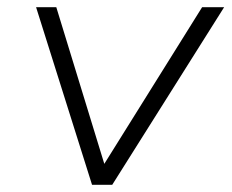

<svg xmlns="http://www.w3.org/2000/svg" viewBox="-20 -512 642 532"><path d="M235 0 80 -492H136L269 -58L540 -492H601L291 0Z"/></svg>

Font: Nunito Sans 7pt SemiExpanded ExtraLight
Style: Italic
Weight: 250
Width: 6
Italic angle: -9°
Designer: Vernon Adams
Foundry: Vernon Adams
Version: Version 3.101;gftools[0.9.27]